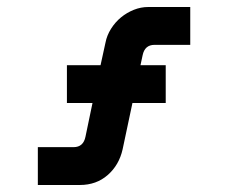

<svg xmlns="http://www.w3.org/2000/svg" viewBox="-20 -624 652 548"><path d="M171 -438H267L281 -502Q285 -523 297 -542Q309 -561 325.5 -574.5Q342 -588 362 -596Q382 -604 403 -604H523V-496H421Q393 -496 387 -466L381 -438H453V-330H358L330 -198Q320 -153 287.5 -124.5Q255 -96 208 -96H88V-204H190Q218 -204 224 -234L244 -330H171Z"/></svg>

Font: Space Mono
Style: Bold Italic
Weight: 700
Italic angle: -12°
Monospace: yes
Designer: Colophon Foundry / Benjamin Critton
Foundry: Colophon Foundry
Version: Version 1.000;PS 1.000;hotconv 1.0.81;makeotf.lib2.5.63406